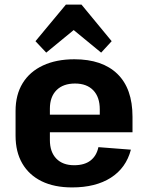

<svg xmlns="http://www.w3.org/2000/svg" viewBox="-20 -809 647 839"><path d="M295 10Q217 10 162 -17Q107 -44 77.5 -94.5Q48 -145 48 -216V-324Q48 -395 79 -445.5Q110 -496 168 -523Q226 -550 305 -550Q427 -550 493 -486Q559 -422 559 -299V-231H171V-308H440L416 -276V-331Q416 -385 387.5 -414.5Q359 -444 308 -444Q256 -444 227 -415Q198 -386 198 -334V-197Q198 -145 226 -116Q254 -87 304 -87Q349 -87 375.5 -107.5Q402 -128 410 -166L552 -155Q531 -75 464.5 -32.5Q398 10 295 10ZM135 -629 268 -789H336L468 -629L422 -579L259 -713H345L182 -579Z"/></svg>

Font: Pathway Extreme SemiCondensed
Style: Bold
Weight: 700
Width: 4
Version: Version 1.001;gftools[0.9.26]